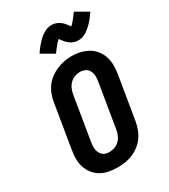

<svg xmlns="http://www.w3.org/2000/svg" viewBox="-234 -1092 1069 1211"><g transform="rotate(-30 300.0 -486.5)"><path d="M256 8Q224 8 193 2Q162 -4 136 -19Q110 -34 91.5 -57.5Q73 -81 63.5 -110Q54 -139 54 -171Q54 -203 60 -234L112 -549Q116 -576 126 -603Q136 -630 153 -653.5Q170 -677 194 -695Q218 -713 244.5 -724Q271 -735 298.5 -740.5Q326 -746 354 -746Q386 -746 416.5 -738.5Q447 -731 473 -716Q499 -701 517.5 -677.5Q536 -654 545.5 -625Q555 -596 555 -564Q555 -532 550 -501L498 -186Q493 -159 483 -132Q473 -105 456 -81.5Q439 -58 415.5 -40Q392 -22 365 -11Q338 0 310.5 4Q283 8 256 8ZM258 -102Q278 -102 298 -109Q318 -116 333 -131Q348 -146 356 -165.5Q364 -185 367 -204L419 -519Q423 -539 422.5 -559.5Q422 -580 413.5 -597.5Q405 -615 387.5 -624Q370 -633 349 -633Q329 -633 309.5 -625.5Q290 -618 275.5 -603Q261 -588 253 -569Q245 -550 242 -531L190 -216Q188 -203 187 -189.5Q186 -176 188 -163Q190 -150 195.5 -138.5Q201 -127 210 -118.5Q219 -110 232 -106Q245 -102 258 -102ZM277 -808 187 -860Q196 -874 204.5 -885Q213 -896 221.5 -906Q230 -916 238 -924Q246 -932 253.5 -939.5Q261 -947 272 -954.5Q283 -962 294 -967.5Q305 -973 317.5 -976Q330 -979 342 -979Q347 -979 353 -978.5Q359 -978 364.5 -976.5Q370 -975 375.5 -973Q381 -971 386 -968.5Q391 -966 395.5 -963Q400 -960 404 -957.5Q408 -955 413 -950Q418 -945 421.5 -941Q425 -937 428 -933Q431 -929 434 -925.5Q437 -922 440 -917.5Q443 -913 446 -909Q454 -915 459.5 -921.5Q465 -928 472.5 -936.5Q480 -945 488.5 -956.5Q497 -968 507 -981L597 -929Q588 -916 579.5 -904.5Q571 -893 562.5 -883Q554 -873 546 -865Q538 -857 530 -850Q522 -843 511.5 -835Q501 -827 490 -821.5Q479 -816 466.5 -813Q454 -810 442 -810Q436 -810 430.5 -810.5Q425 -811 419.5 -812.5Q414 -814 408.5 -816Q403 -818 397.5 -820.5Q392 -823 388 -826Q384 -829 380 -832Q376 -835 371 -839.5Q366 -844 362.5 -848Q359 -852 356 -856Q353 -860 350 -863.5Q347 -867 343.5 -872Q340 -877 338 -880Q330 -874 324 -867.5Q318 -861 311 -852.5Q304 -844 295.5 -833Q287 -822 277 -808Z"/></g></svg>

Font: Iosevka Curly Slab XBdEx
Style: Italic
Weight: 800
Width: 7
Italic angle: -9°
Monospace: yes
Designer: Belleve Invis
Foundry: Belleve Invis
Version: Version 11.1.0; ttfautohint (v1.8.3)